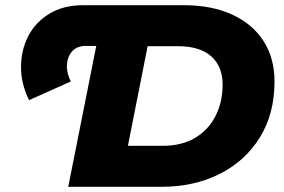

<svg xmlns="http://www.w3.org/2000/svg" viewBox="-20 -720 1093 740"><path d="M92 -334Q61 -397 61 -461.5Q61 -526 88.5 -580Q116 -634 170 -667Q224 -700 301 -700H687Q796 -700 874.5 -664Q953 -628 995.5 -562Q1038 -496 1038 -406Q1038 -282 982 -191Q926 -100 827.5 -50Q729 0 601 0H243L351 -543H310Q277 -543 258.5 -522.5Q240 -502 238 -470.5Q236 -439 253 -406ZM473 -158H607Q681 -158 732.5 -189Q784 -220 811 -273.5Q838 -327 838 -394Q838 -464 794 -503Q750 -542 665 -542H549Z"/></svg>

Font: Montserrat ExtraBold
Style: Italic
Weight: 800
Italic angle: -11.3°
Designer: Julieta Ulanovsky
Foundry: Julieta Ulanovsky
Version: Version 9.000; ttfautohint (v1.8.4.7-5d5b)